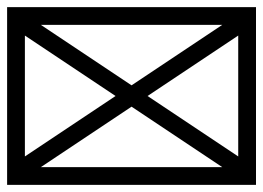

<svg xmlns="http://www.w3.org/2000/svg" viewBox="-120 -620 740 540"><g transform="rotate(-90 250.0 -350.0)"><path d="M500 0V-700H0V0ZM80 -650H420L250 -395ZM450 -605V-95L280 -350ZM250 -305 420 -50H80ZM220 -350 50 -95V-605Z"/></g></svg>

Font: Yuji Syuku Std R
Style: Regular
Weight: 400
Designer: Kataoka Yuji
Foundry: Kinuta Font Factory
Version: Version 3.000;hotconv 1.0.111;makeotfexe 2.5.65597